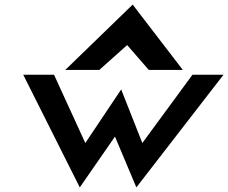

<svg xmlns="http://www.w3.org/2000/svg" viewBox="-20 -776 992 835"><path d="M412 -472 533 -580 627 -472H775L557 -756L264 -472ZM351 -154 215 -451H81L327 39L480 -182L573 39L952 -451H817L599 -154L507 -387Z"/></svg>

Font: Charger
Style: HemiRT
Weight: 900
Designer: Jasper
Foundry: Cannot Into Space Fonts
Version: Version 0.99